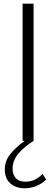

<svg xmlns="http://www.w3.org/2000/svg" viewBox="-20 -770 306 1050"><path d="M212.4 181.2 232.4 211.4Q184.1 259.8 111.3 259.8Q62.5 257.8 34.4 231Q6.3 204.1 6.3 157.7Q6.3 111.3 34.2 75.2Q62 39.1 115.2 0H103.5V-750H163.6V0Q138.7 16.6 120.8 31Q103 45.4 85.2 64.7Q67.4 84 58.1 106.2Q48.8 128.4 48.8 152.3Q48.8 185.1 66.7 204.3Q84.5 223.6 118.7 223.6Q173.8 223.6 212.4 181.2Z"/></svg>

Font: Now Alt Light
Style: Regular
Weight: 300
Designer: Alfredo Marco Pradil
Foundry: Alfredo Marco Pradil
Version: Version 1.002;PS 001.002;hotconv 1.0.88;makeotf.lib2.5.64775